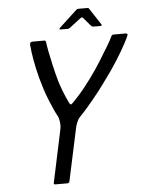

<svg xmlns="http://www.w3.org/2000/svg" viewBox="-56 -852 675 896"><g transform="rotate(-5 281.5 -403.5)"><path d="M307 -302Q300 -294 294 -279.5Q288 -265 286 -254L233 -7Q232 -4 229.5 -2Q227 0 224 0H166Q163 0 161 -2Q159 -4 160 -7L212 -252Q216 -270 213.5 -288.5Q211 -307 205 -318Q198 -330 190 -348Q182 -366 173.5 -386Q165 -406 159 -423Q153 -440 150 -450Q133 -503 123.5 -548Q114 -593 110 -623.5Q106 -654 106 -660Q106 -667 109.5 -670Q113 -673 119 -673H174Q178 -673 179.5 -670.5Q181 -668 182 -662Q183 -651 188.5 -622Q194 -593 202.5 -556Q211 -519 221 -482Q229 -456 239.5 -429Q250 -402 263 -375Q267 -367 270.5 -365.5Q274 -364 283 -374Q297 -388 313 -406Q329 -424 344 -443.5Q359 -463 371 -479Q397 -514 421 -552.5Q445 -591 463 -621Q481 -651 486 -663Q488 -669 491.5 -671Q495 -673 499 -673H556Q560 -673 562.5 -670Q565 -667 561 -660Q559 -654 543.5 -624.5Q528 -595 500 -550.5Q472 -506 433 -454Q424 -441 409 -421.5Q394 -402 376 -380Q358 -358 340 -337.5Q322 -317 307 -302ZM253 -718Q249 -718 249 -720.5Q249 -723 251 -725L335 -803Q339 -807 344 -807H388Q393 -807 395 -803L446 -725Q448 -723 446.5 -720.5Q445 -718 441 -718H408Q404 -718 402 -719.5Q400 -721 397 -723L362 -764Q359 -767 353 -764L298 -722Q296 -721 293.5 -719.5Q291 -718 287 -718Z"/></g></svg>

Font: Glory
Style: Italic
Weight: 400
Italic angle: -12°
Designer: Robert Leuschke
Foundry: Robert Leuschke
Version: Version 1.011